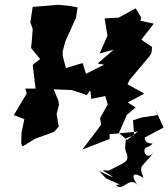

<svg xmlns="http://www.w3.org/2000/svg" viewBox="-20 -586 705 804"><path d="M512 0 478 -29 511 -105 548 -136 515 -157 584 -194 514 -233 523 -252 604 -348 614 -363 617 -389 572 -420 624 -487 568 -499 571 -513 548 -551 476 -512 418 -509 430 -436 397 -362 456 -378 389 -320 416 -315 340 -277 326 -322 256 -301 243 -350 242 -369 254 -414 298 -511 305 -555 273 -561 223 -566 117 -557 107 -493 117 -465 113 -412 110 -385 148 -339 117 -314 129 -215H86L92 -195L38 -104L82 -87L70 -30L69 16L75 27L127 -5L207 -34L226 -56L217 -108L227 -147L224 -166L205 -212L280 -209L344 -188L358 -209L362 -172L421 -184L431 -149L399 -91L404 -64L325 40L439 -4V-24L557 -35ZM424 161 482 187 466 188C492 223 519 148 558 189C538 169 519 121 581 159C558 100 575 119 626 49C588 98 570 28 599 30C648 -1 589 33 586 -10L665 -52L628 -133L640 -104L573 -94L537 -82L542 -20L508 -7C499 54 508 41 513 65C515 89 514 90 432 130C439 137 439 124 410 128C470 164 466 164 395 130Z"/></svg>

Font: Asimov Aggro
Style: It
Weight: 500
Designer: Google
Version: Version 2.000980; 2014